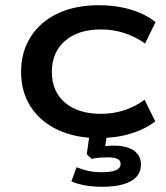

<svg xmlns="http://www.w3.org/2000/svg" viewBox="-20 -521 639 737"><path d="M359 9Q269 9 202 -22.5Q135 -54 98 -111Q61 -168 61 -245Q61 -322 98 -380Q135 -438 202 -469.5Q269 -501 360 -501Q426 -501 482.5 -484Q539 -467 577 -436L537 -354Q500 -380 457.5 -394Q415 -408 368 -408Q280 -408 229.5 -364Q179 -320 179 -245Q179 -170 229.5 -127Q280 -84 368 -84Q415 -84 457.5 -98Q500 -112 535 -138L576 -55Q537 -25 481.5 -8Q426 9 359 9ZM371 196Q338 196 306.5 190.5Q275 185 254 175L274 121Q300 131 321 135.5Q342 140 370 140Q409 140 426 132Q443 124 443 108Q443 94 430 88.5Q417 83 393 83Q379 83 363.5 84Q348 85 332 89L313 71L326 -20H393L381 58L350 47Q369 42 385 40Q401 38 417 38Q449 38 472 46Q495 54 508 70Q521 86 521 110Q521 139 503.5 158Q486 177 452.5 186.5Q419 196 371 196Z"/></svg>

Font: Nunito Sans 10pt Expanded SemiBold
Style: Regular
Weight: 600
Width: 7
Designer: Vernon Adams
Foundry: Vernon Adams
Version: Version 3.101;gftools[0.9.27]